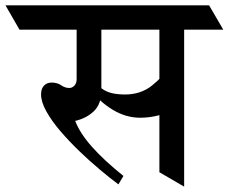

<svg xmlns="http://www.w3.org/2000/svg" viewBox="-74 -677 844 709"><path d="M261.2 -344.2V-381.3Q283.2 -361.8 309.6 -345Q335.9 -328.1 388.2 -328.1Q445.3 -328.1 486.6 -360.6Q527.8 -393.1 560.1 -440.4V-274.9Q544.9 -259.8 511.5 -251Q478 -242.2 442.4 -242.2Q390.1 -242.7 342.3 -271.7Q294.4 -300.8 261.2 -344.2ZM390.1 -657.2 442.4 -567.4H-2L-53.7 -657.2ZM698.2 -657.2 750.5 -567.4H297.4L245.1 -657.2ZM514.6 -41V-657.2H606V12.2ZM209 -633.8H300.3V-343.3Q300.3 -293 272.9 -266.6Q245.6 -240.2 203.6 -230.5Q221.7 -184.1 266.4 -134Q311 -84 381.8 -27.3L363.3 3.9Q333 -18.6 295.2 -50.3Q257.3 -82 219.2 -118.7Q181.2 -155.3 148.9 -192.9Q116.7 -230.5 97.2 -265.6Q77.6 -300.8 77.6 -328.6Q77.6 -349.6 88.4 -360.8Q99.1 -372.1 116.7 -372.1Q137.7 -372.1 151.9 -362.1Q166 -352.1 182.1 -352.1Q192.4 -352.1 200.7 -360.8Q209 -369.6 209 -384.8Z"/></svg>

Font: Annapurna SIL
Style: Bold
Weight: 700
Designer: Peter Martin, Annie Olsen
Foundry: SIL International
Version: Version 2.000